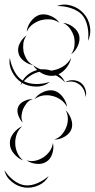

<svg xmlns="http://www.w3.org/2000/svg" viewBox="-43 -655 423 856"><path d="M211 -628Q241 -640 274.5 -630Q308 -620 330 -595Q352 -571 358 -536.5Q364 -502 349 -473Q354 -505 347 -537Q340 -569 323 -589Q305 -608 274 -618.5Q243 -629 211 -628ZM76 -513Q78 -537 94.5 -559.5Q111 -582 134 -589Q157 -595 183 -584Q209 -573 222 -553Q203 -567 181 -568.5Q159 -570 140 -565Q122 -560 104 -547.5Q86 -535 76 -513ZM238 -553Q261 -551 282.5 -535Q304 -519 310 -497Q315 -475 304 -450.5Q293 -426 274 -413Q287 -431 289 -452Q291 -473 287 -491Q282 -508 270.5 -525.5Q259 -543 238 -553ZM104 -365Q83 -368 63 -383.5Q43 -399 39 -420Q34 -441 46 -463.5Q58 -486 76 -497Q63 -480 61 -461Q59 -442 62 -425Q66 -408 75.5 -391.5Q85 -375 104 -365ZM48 -275Q50 -281 53 -287Q26 -305 10.5 -335.5Q-5 -366 1 -397Q6 -365 21.5 -336.5Q37 -308 58 -296Q80 -331 123 -343Q111 -353 104 -365Q120 -352 139 -346H143Q165 -347 186 -340Q191 -341 196 -342Q218 -346 239.5 -359.5Q261 -373 274 -397Q270 -375 254.5 -354.5Q239 -334 218 -324Q238 -309 247 -288Q229 -307 206 -319Q204 -319 201 -318Q184 -315 166 -319.5Q148 -324 133 -335Q96 -327 63 -293Q86 -281 117.5 -280.5Q149 -280 179 -290Q154 -269 119 -269Q84 -269 56 -285Q52 -280 48 -275ZM247 -288Q262 -298 281.5 -297.5Q301 -297 316 -287Q330 -277 337 -258.5Q344 -240 339 -222Q336 -260 310 -279Q284 -298 247 -288ZM111 -213Q124 -233 149 -244.5Q174 -256 197 -251Q220 -245 236.5 -223Q253 -201 256 -178Q245 -199 227 -211Q209 -223 191 -227Q173 -232 151.5 -229.5Q130 -227 111 -213ZM59 -108Q46 -120 38.5 -141Q31 -162 38 -178Q45 -195 65 -204.5Q85 -214 103 -213Q86 -208 76 -195Q66 -182 60 -169Q55 -156 53 -140Q51 -124 59 -108ZM250 -163Q266 -148 274.5 -123.5Q283 -99 275 -78Q267 -58 244 -45Q221 -32 199 -33Q220 -40 233 -55.5Q246 -71 252 -87Q259 -103 259.5 -123.5Q260 -144 250 -163ZM60 60Q38 52 19.5 30.5Q1 9 1 -15Q0 -39 17 -61Q34 -83 56 -92Q38 -76 31 -55Q24 -34 25 -15Q25 4 33.5 24.5Q42 45 60 60ZM193 -18Q198 4 190.5 29Q183 54 164 66Q146 78 120 75.5Q94 73 76 60Q97 66 116.5 61Q136 56 151 46Q166 36 178 20Q190 4 193 -18ZM174 130Q159 158 128.5 171.5Q98 185 67 181Q36 177 9.5 155.5Q-17 134 -23 104Q-7 130 18 149Q43 168 68 171Q93 174 121.5 162.5Q150 151 174 130Z"/></svg>

Font: Rubik Puddles
Style: Regular
Weight: 400
Designer: Hubert and Fischer, NaN
Foundry: Hubert and Fischer, NaN
Version: Version 2.200